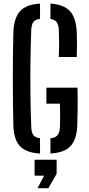

<svg xmlns="http://www.w3.org/2000/svg" viewBox="-20 -826 482 1041"><path d="M197 6.5Q121 2 87.8 -34Q54.5 -70 52.5 -146.5Q49.5 -268 49.5 -399Q49.5 -530 52.5 -650Q55 -727.5 88.2 -764.8Q121.5 -802 197 -806.5V-724Q170.5 -720 160.5 -706Q150.5 -692 149.5 -663.5Q146 -570.5 145 -485.5Q144 -400.5 145 -315.5Q146 -230.5 149.5 -137Q150.5 -108.5 160.5 -94.2Q170.5 -80 197 -76.5ZM299 -517Q300.5 -557 300.5 -590.5Q300.5 -624 299 -663.5Q297.5 -691.5 288 -705.2Q278.5 -719 253.5 -723.5V-806.5Q326.5 -801.5 359.2 -765.8Q392 -730 396 -654.5Q399 -585.5 396 -517ZM253.5 6.5V-76Q281.5 -79.5 292.5 -93.8Q303.5 -108 305 -137Q307 -200.5 305 -264H231.5V-350.5H400Q401.5 -292 401 -242Q400.5 -192 399 -146.5Q396 -70 362.5 -34Q329 2 253.5 6.5ZM183.5 194.5 219 126.5H167.5V40H287V116.5L242 194.5Z"/></svg>

Font: Big Shoulders Stencil Text SemiBold
Style: Regular
Weight: 600
Designer: Patric King
Foundry: XO Type Co
Version: Version 1.000